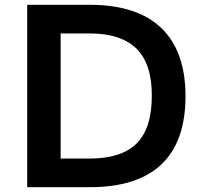

<svg xmlns="http://www.w3.org/2000/svg" viewBox="-20 -778 839 798"><path d="M751 -378Q751 -190 651 -95Q551 0 353 0H93V-758H353Q550 -758 650.5 -661.5Q751 -565 751 -378ZM353 -639H232V-119H353Q484 -119 547.5 -181.5Q611 -244 611 -381Q611 -514 546.5 -576.5Q482 -639 353 -639Z"/></svg>

Font: Biryani
Style: Bold
Weight: 700
Designer: Dan Reynolds and Mathieu Reguer
Foundry: Dan Reynolds and Mathieu Reguer
Version: Version 1.004; ttfautohint (v1.1) -l 5 -r 5 -G 72 -x 0 -D la